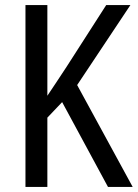

<svg xmlns="http://www.w3.org/2000/svg" viewBox="-20 -734 541 754"><path d="M501 0 283 -400 492 -714H397L241 -471C209 -422 184 -385 166 -358V-714H80V0H166V-272L224 -333L404 0Z"/></svg>

Font: Noto Sans Lao Condensed
Style: Regular
Weight: 400
Width: 3
Designer: Monotype Design Team
Foundry: Monotype Imaging Inc.
Version: Version 2.004